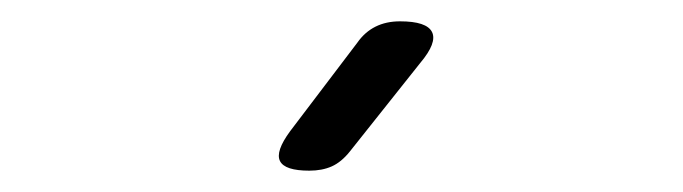

<svg xmlns="http://www.w3.org/2000/svg" viewBox="-20 -805 640 180"><path d="M308 -663Q300 -653 291 -649Q282 -645 270 -645Q247 -645 242.5 -654Q238 -663 252 -682L315 -765Q322 -775 332 -780Q342 -785 355 -785Q380 -785 385 -775Q390 -765 374 -746Z"/></svg>

Font: Maple Mono NL ExtraLight
Style: Regular
Weight: 275
Monospace: yes
Designer: subframe7536
Version: Version 7.000